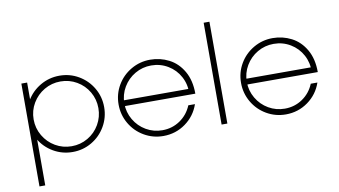

<svg xmlns="http://www.w3.org/2000/svg" viewBox="-86 -909 2318 1311"><g transform="rotate(-10 1073.5 -253.0)"><path d="M90 -257Q90 -329 125.5 -389.5Q161 -450 222 -485.5Q283 -521 355 -521Q427 -521 487.5 -485.5Q548 -450 583.5 -389.5Q619 -329 619 -257Q619 -185 583.5 -124Q548 -63 487.5 -27.5Q427 8 355 8Q283 8 222 -27.5Q161 -63 125.5 -124Q90 -185 90 -257ZM90 -513H130V-401V-362V200H90ZM579 -257Q579 -318 549 -369.5Q519 -421 467.5 -451Q416 -481 355 -481Q294 -481 242.5 -451Q191 -421 160.5 -369.5Q130 -318 130 -257Q130 -196 160.5 -144Q191 -92 242.5 -62Q294 -32 355 -32Q416 -32 467.5 -62Q519 -92 549 -144Q579 -196 579 -257Z M719 -257Q719 -329 754.5 -389.5Q790 -450 851 -485.5Q912 -521 984 -521Q1053 -521 1113.5 -490Q1174 -459 1211 -395Q1248 -331 1248 -239H731V-279H1238L1207 -247Q1210 -310 1181 -364Q1152 -418 1099.5 -449.5Q1047 -481 984 -481Q923 -481 871.5 -451Q820 -421 789.5 -369.5Q759 -318 759 -257Q759 -196 789.5 -144Q820 -92 871.5 -62Q923 -32 984 -32Q1052 -32 1106.5 -69Q1161 -106 1187 -169H1233Q1206 -90 1138 -41Q1070 8 984 8Q912 8 851 -27.5Q790 -63 754.5 -124Q719 -185 719 -257Z M1388 -706H1428V0H1388Z M1568 -257Q1568 -329 1603.5 -389.5Q1639 -450 1700 -485.5Q1761 -521 1833 -521Q1902 -521 1962.5 -490Q2023 -459 2060 -395Q2097 -331 2097 -239H1580V-279H2087L2056 -247Q2059 -310 2030 -364Q2001 -418 1948.5 -449.5Q1896 -481 1833 -481Q1772 -481 1720.5 -451Q1669 -421 1638.5 -369.5Q1608 -318 1608 -257Q1608 -196 1638.5 -144Q1669 -92 1720.5 -62Q1772 -32 1833 -32Q1901 -32 1955.5 -69Q2010 -106 2036 -169H2082Q2055 -90 1987 -41Q1919 8 1833 8Q1761 8 1700 -27.5Q1639 -63 1603.5 -124Q1568 -185 1568 -257Z"/></g></svg>

Font: Lineal Thin
Style: Regular
Weight: 200
Designer: Created by Frank Adebiaye with contributions from Anton Moglia & Ariel Martín Pérez
Created by Frank ADEBIAYE with FontF
Foundry: Velvetyne Type Foundry
Version: Version 2.000;Glyphs 3.2 (3227)